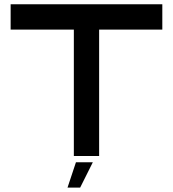

<svg xmlns="http://www.w3.org/2000/svg" viewBox="-20 -723 802 890"><path d="M732.4 -703.1V-585.9H439.5V0H322.3V-585.9H29.3V-703.1ZM332 29.3H410.2L351.6 146.5H293Z"/></svg>

Font: Gerhaus
Style: Regular
Weight: 400
Designer: GGBotNet
Foundry: GGBotNet
Version: 1.01